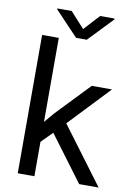

<svg xmlns="http://www.w3.org/2000/svg" viewBox="-98 -964 709 1025"><g transform="rotate(10 257.0 -451.5)"><path d="M162.6 -750H72.3V0H162.6V-186.5L221.7 -246.1L405.3 0H510.7L281.2 -307.6L490.2 -528.3H380.4L208.5 -348.6L162.6 -294.4ZM205.6 -903.3H127.9V-898.4L253.4 -766.1H311.5L437.5 -897.9V-903.3H359.9L282.2 -818.8Z"/></g></svg>

Font: Bert Sans
Style: Regular
Weight: 400
Designer: Christian Robertson (Google), Cristiano Sobral
Foundry: Google, Cristiano Sobral
Version: Version 3.101